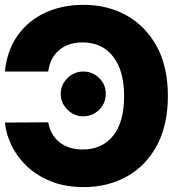

<svg xmlns="http://www.w3.org/2000/svg" viewBox="-24 -757 756 787"><path d="M-3.9 -463.8H173.7Q180.4 -518.5 217.5 -550.8Q254.6 -583.1 314.6 -583.1Q394.2 -583.1 439.5 -525.4Q484.7 -467.7 484.7 -363.6Q484.7 -255.3 439.1 -199.8Q393.5 -144.2 315.7 -144.2Q257.8 -144.2 220.3 -173.7Q182.9 -203.1 173.7 -255.7L-3.9 -254.6Q1.1 -206.3 24.1 -159.3Q47.2 -112.2 87.9 -74Q128.6 -35.9 186.4 -13Q244.3 9.9 319.2 9.9Q418 9.9 495.9 -33.6Q573.9 -77.1 619 -160.5Q664.1 -244 664.1 -363.6Q664.1 -484 618.3 -567.3Q572.4 -650.6 494.3 -693.9Q416.2 -737.2 319.2 -737.2Q231.2 -737.2 161.6 -705.1Q92 -672.9 48.5 -611.9Q5 -550.8 -3.9 -463.8ZM317.1 -280.2Q355.5 -280.2 382.6 -307.2Q409.8 -334.2 409.4 -372.5Q409.8 -410.5 382.6 -437.1Q355.5 -463.8 317.1 -463.8Q280.5 -463.8 252.8 -437.1Q225.1 -410.5 224.8 -372.5Q225.1 -334.2 252.8 -307.2Q280.5 -280.2 317.1 -280.2Z"/></svg>

Font: Inter UI Extra Bold
Style: Regular
Weight: 800
Designer: Rasmus Andersson
Foundry: rsms
Version: 3.2;8d6f07862